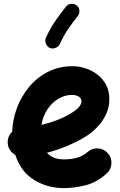

<svg xmlns="http://www.w3.org/2000/svg" viewBox="-20 -905 622 992"><path d="M531.2 -8.8Q481 37.1 422.9 52Q364.7 66.9 310.1 66.9Q225.6 66.9 156.7 24.9Q87.9 -17.1 59.1 -104.5Q43 -113.3 32 -129.2Q21 -145 20 -165Q17.6 -199.7 43 -224.1Q44.9 -285.6 67.1 -345.9Q89.4 -406.2 129.9 -455.3Q170.4 -504.4 227.5 -533.7Q284.7 -563 355.5 -563Q386.7 -563 419.9 -552.7Q453.1 -542.5 481.4 -521.2Q509.8 -500 527.3 -468.3Q544.9 -436.5 544.9 -393.1Q544.9 -355 531.5 -323Q518.1 -291 498.3 -266.6Q478.5 -242.2 458.5 -225.6Q438.5 -209 424.8 -200.7Q376.5 -171.9 325.9 -150.6Q275.4 -129.4 222.7 -115.7Q252.4 -81.5 310.1 -81.5Q390.1 -81.5 431.6 -119.1Q454.6 -139.6 485.4 -138.2Q516.1 -136.7 536.6 -113.8Q557.1 -91.3 555.7 -60.3Q554.2 -29.3 531.2 -8.8ZM351.1 -414.6Q314.9 -414.6 281.7 -394.8Q248.5 -375 225.1 -340.1Q201.7 -305.2 194.3 -259.8Q278.8 -279.3 343.3 -317.4Q376.5 -337.4 388.7 -352.8Q400.9 -368.2 400.9 -380.9Q400.9 -396.5 387.5 -405.5Q374 -414.6 351.1 -414.6ZM376 -877Q388.7 -867.2 390.1 -850.8Q391.6 -834.5 381.8 -822.3Q354.5 -788.1 331.8 -754.6Q309.1 -721.2 289.1 -677.7Q282.7 -663.6 266.8 -657.5Q251 -651.4 236.8 -657.7Q223.1 -664.1 217 -679.9Q210.9 -695.8 217.3 -710Q240.2 -760.3 266.8 -798.3Q293.5 -836.4 320.8 -870.6Q330.6 -883.3 347.2 -885Q363.8 -886.7 376 -877Z"/></svg>

Font: Mikhak-FD ExtraBold
Style: Regular
Weight: 800
Designer: Amin Abedi
Version: Version 3.2